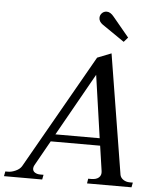

<svg xmlns="http://www.w3.org/2000/svg" viewBox="-95 -989 860 1041"><g transform="rotate(5 335.0 -468.5)"><path d="M407 -900Q407 -915 417.5 -926Q428 -937 444 -937Q464 -937 483 -913L571 -807L549 -782L428 -865Q407 -880 407 -900ZM665 -26 660 0H418L422 -26H439Q466 -26 480 -38.5Q494 -51 491 -73L471 -210H202L125 -73Q120 -64 120 -55Q120 -41 132 -33.5Q144 -26 161 -26H179L174 0H-34L-29 -26H-14Q5 -26 27 -36Q49 -46 59 -62L413 -684L489 -714L595 -61Q599 -45 614 -35.5Q629 -26 648 -26ZM465 -250 416 -591 224 -250Z"/></g></svg>

Font: Taviraj
Style: Italic
Weight: 400
Italic angle: -12°
Designer: Katatrad Team
Foundry: CadsonDemak
Version: Version 1.001